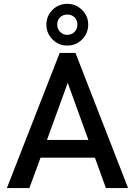

<svg xmlns="http://www.w3.org/2000/svg" viewBox="-20 -960 689 980"><path d="M323.2 -727.5Q278.8 -727.5 247.8 -759Q216.8 -790.5 216.8 -834.5Q216.8 -878.4 247.8 -909.4Q278.8 -940.4 323.2 -940.4Q366.7 -940.4 398.4 -909.7Q430.2 -878.9 430.2 -834.5Q430.2 -790 399.2 -758.8Q368.2 -727.5 323.2 -727.5ZM323.2 -782.2Q345.7 -782.2 360.4 -797.1Q375 -812 375 -835Q375 -856.9 360.8 -871.3Q346.7 -885.7 323.2 -885.7Q300.8 -885.7 286.4 -871.3Q272 -856.9 272 -835Q272 -812.5 286.9 -797.4Q301.8 -782.2 323.2 -782.2ZM15.1 0 284.7 -689.9H365.2L633.8 0H520.5L464.4 -155.3H187L129.9 0ZM219.7 -245.6H431.2L325.7 -537.1Z"/></svg>

Font: HK Grotesk SemiBold Legacy
Style: Regular
Weight: 600
Designer: Alfredo Marco Pradil
Foundry: Hanken Design Co.
Version: Version 2.022;PS 002.022;hotconv 1.0.88;makeotf.lib2.5.64775